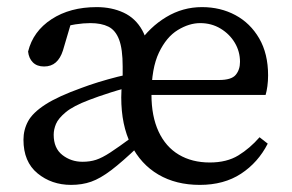

<svg xmlns="http://www.w3.org/2000/svg" viewBox="-20 -507 822 540"><path d="M131 -128Q131 -90 155.5 -71Q180 -52 212 -52Q233 -52 250 -57.5Q267 -63 290 -78Q313 -93 351 -121L370 -96Q324 -52 293 -28.5Q262 -5 236.5 4Q211 13 180 13Q125 13 85.5 -19.5Q46 -52 46 -114Q46 -142 59 -166Q72 -190 107.5 -213Q143 -236 210 -260Q231 -268 257 -276Q283 -284 310.5 -291Q338 -298 363 -302V-266Q329 -259 291.5 -247Q254 -235 231 -226Q186 -209 165 -191.5Q144 -174 137.5 -158.5Q131 -143 131 -128ZM542 13Q475 13 425.5 -16Q376 -45 348.5 -100Q321 -155 321 -233Q321 -274 331 -310Q341 -346 358 -376L369 -384Q401 -431 447.5 -459Q494 -487 548 -487Q600 -487 642 -464.5Q684 -442 709 -399Q734 -356 734 -295Q734 -279 732 -264.5Q730 -250 727 -240H363V-282H596Q631 -282 643 -296.5Q655 -311 655 -333Q655 -362 640.5 -386.5Q626 -411 600.5 -426.5Q575 -442 543 -442Q512 -442 480 -422.5Q448 -403 427 -359Q406 -315 406 -241Q406 -180 426 -137Q446 -94 483 -72Q520 -50 570 -50Q618 -50 650.5 -70Q683 -90 710 -121L733 -103Q706 -50 658 -18.5Q610 13 542 13ZM399 -332V-240H325V-320Q325 -369 315 -395.5Q305 -422 285 -432Q265 -442 234 -442Q215 -442 192 -438.5Q169 -435 141 -424L183 -453L157 -365Q150 -343 137 -331.5Q124 -320 104 -320Q84 -320 72.5 -331.5Q61 -343 59 -362Q73 -419 125 -453Q177 -487 252 -487Q294 -487 327.5 -471.5Q361 -456 380 -422Q399 -388 399 -332Z"/></svg>

Font: Adobe Variable Font Prototype
Style: Regular
Weight: 389
Designer: Frank Grießhammer
Foundry: Adobe
Version: Version 1.004;hotconv 1.0.113;makeotfexe 2.5.65598